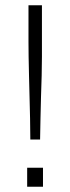

<svg xmlns="http://www.w3.org/2000/svg" viewBox="-20 -708 266 728"><path d="M95 -179Q95 -218 94 -259Q93 -300 92 -341.5Q91 -383 90 -421.5Q89 -460 88.5 -493Q88 -526 88 -550V-688H139V-550Q139 -526 139 -493Q139 -460 138 -421.5Q137 -383 135.5 -341.5Q134 -300 133.5 -259Q133 -218 132 -179ZM83 0V-72H143V0Z"/></svg>

Font: Saira Expanded ExtraLight
Style: Regular
Weight: 250
Width: 7
Designer: Hector Gatti with collaboration of the Omnibus-Type team
Foundry: Omnibus-Type
Version: Version 1.101